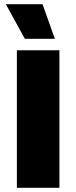

<svg xmlns="http://www.w3.org/2000/svg" viewBox="-20 -901 366 921"><path d="M265 -660V0H61V-660ZM184 -881 243 -715H99L8 -881Z"/></svg>

Font: Work Sans ExtraBold
Style: Regular
Weight: 800
Designer: Wei Huang
Foundry: Wei Huang
Version: Version 2.012; ttfautohint (v1.8.3)